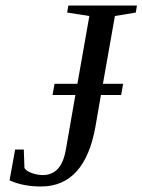

<svg xmlns="http://www.w3.org/2000/svg" viewBox="-20 -675 523 705"><path d="M172.9 -326.2 180.2 -367.2H264.2L308.1 -616.2L226.6 -628.9L231 -654.8H482.9L478.5 -628.9L401.9 -616.2L357.9 -367.2H432.1L424.8 -326.2H350.6L330.6 -210.9Q291.5 9.8 130.4 9.8Q64.9 9.8 15.1 -12.7L35.6 -126H67.4L69.8 -58.1Q76.2 -46.9 96.7 -39.6Q117.2 -32.2 137.2 -32.2Q205.6 -32.2 221.7 -125L256.8 -326.2Z"/></svg>

Font: Liberation Serif
Style: Italic
Weight: 400
Italic angle: -16.333°
Designer: Steve Matteson
Foundry: Ascender Corporation
Version: Version 2.1.5